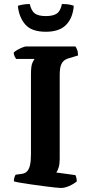

<svg xmlns="http://www.w3.org/2000/svg" viewBox="-20 -935 456 955"><path d="M283 0Q276 0 252.5 -2.5Q229 -5 198.5 -9Q168 -13 136.5 -17.5Q105 -22 81.5 -26Q58 -30 49 -33Q49 -42 51.5 -51.5Q54 -61 58 -66L87 -70Q104 -72 114 -82Q124 -92 129 -112.5Q134 -133 134 -168V-565Q134 -609 142 -624.5Q150 -640 152 -642H60Q57 -646 53 -654Q49 -662 48 -673Q54 -680 66.5 -687Q79 -694 91.5 -699Q104 -704 110 -704H355Q359 -699 363.5 -688Q368 -677 368 -659L325 -646Q309 -642 298.5 -633.5Q288 -625 282.5 -608.5Q277 -592 277 -560V-143Q277 -119 271.5 -101.5Q266 -84 260 -77L355 -64Q357 -61 359.5 -51.5Q362 -42 362 -33Q347 -20 324.5 -10Q302 0 283 0ZM208 -777Q137 -777 105.5 -813.5Q74 -850 69 -906Q76 -909 92.5 -912Q109 -915 128 -915Q136 -880 154 -867.5Q172 -855 208 -855Q244 -855 262.5 -867.5Q281 -880 288 -915Q313 -915 327 -912Q341 -909 347 -906Q342 -845 308.5 -811Q275 -777 208 -777Z"/></svg>

Font: Texturina 12pt
Style: Bold
Weight: 700
Designer: Guillermo Torres Carreño
Foundry: Omnibus-Type
Version: Version 1.002